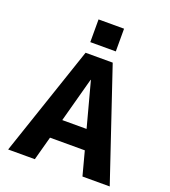

<svg xmlns="http://www.w3.org/2000/svg" viewBox="-167 -1074 1058 1195"><g transform="rotate(20 362.5 -476.5)"><path d="M26.4 0 273.4 -730.5H453.1L699.2 0H518.6L476.6 -158.2H246.1L203.1 0ZM278.3 -802.7V-953.1H447.3V-802.7ZM280.3 -287.1H441.4L362.3 -583H360.4Z"/></g></svg>

Font: GenEi M Gothic v2 Heavy
Style: Regular
Weight: 800
Version: Version 2.0